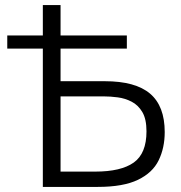

<svg xmlns="http://www.w3.org/2000/svg" viewBox="-20 -733 710 753"><path d="M148 0V-542.5H8.5V-594H148V-713H217.5V-594H477.5V-542.5H217.5V-414.5H391Q511 -414.5 568.5 -365.8Q626 -317 626 -215Q626 -153 602.2 -104.2Q578.5 -55.5 521 -27.8Q463.5 0 363.5 0ZM217.5 -60H353.5Q454.5 -60 504.5 -95.5Q554.5 -131 554.5 -218Q554.5 -266 538.2 -293.5Q522 -321 496.2 -334.2Q470.5 -347.5 441.5 -351.2Q412.5 -355 386.5 -355H217.5Z"/></svg>

Font: Heraclito Light
Style: Regular
Weight: 300
Designer: Kostas Bartsokas (font) & Cristiano Sobral (main changes)
Foundry: Kostas Bartsokas (font) & Cristiano Sobral (main changes)
Version: Version 1.00;July 8, 2020;FontCreator 13.0.0.2655 64-bit